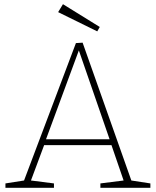

<svg xmlns="http://www.w3.org/2000/svg" viewBox="-20 -898 745 918"><path d="M238 -21V0H6V-21L95 -35L343 -692L375 -694L608 -35L699 -21V0H460V-21L571 -35L513 -204H191L128 -35ZM200 -232H504L357 -657ZM445 -748 258 -840 281 -878 457 -769Z"/></svg>

Font: Bitter ExtraLight
Style: Regular
Weight: 200
Designer: Sol Matas, and Bitter project Authors
Foundry: Sol Matas
Version: Version 2.001